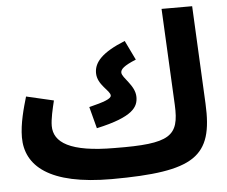

<svg xmlns="http://www.w3.org/2000/svg" viewBox="-53 -793 1036 875"><g transform="rotate(-5 465.5 -355.5)"><path d="M424 21C803 20 891 -40 879 -284L857 -732H717L739 -291C746 -147 704 -116 450 -119C244 -119 172 -169 172 -244C172 -276 183 -322 192 -359L67 -388C52 -337 32 -267 32 -204C32 -74 137 21 424 21ZM376 -216C546 -253 568 -298 568 -342C568 -396 509 -434 509 -459C509 -474 524 -489 580 -512L537 -601C433 -559 394 -517 394 -467C394 -412 452 -382 452 -359C452 -344 419 -332 350 -315Z"/></g></svg>

Font: Noto Sans Arabic UI
Style: Bold
Weight: 700
Designer: Monotype Design Team, Nadine Chahine and Nizar Qandah
Foundry: Monotype Imaging Inc.
Version: Version 2.010